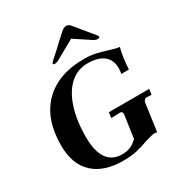

<svg xmlns="http://www.w3.org/2000/svg" viewBox="-192 -955 1030 1098"><g transform="rotate(-30 323.0 -406.0)"><path d="M38 -244Q38 -418 133 -512.5Q228 -607 397 -607Q441 -607 474 -599.5Q507 -592 548 -579Q594 -564 611 -564Q595 -504 591 -426H540Q544 -435 544 -449Q549 -510 512.5 -542.5Q476 -575 403 -575Q336 -575 287 -530.5Q238 -486 211.5 -404.5Q185 -323 185 -214Q185 -119 218.5 -72Q252 -25 316 -25Q347 -25 370.5 -34.5Q394 -44 418 -68L439 -216V-222Q439 -238 424 -238L365 -236L370 -272H636L631 -236L598 -238Q591 -238 585 -231.5Q579 -225 577 -217L552 -35Q540 -37 533 -37Q520 -37 471 -22Q431 -7 393 1.5Q355 10 303 10Q177 10 107.5 -54.5Q38 -119 38 -244ZM230 -673Q230 -679 263 -707Q293 -733 316 -756L369 -804Q389 -822 405 -822Q421 -822 435 -804L474 -756Q494 -731 517 -704Q538 -680 538 -675Q538 -666 524 -666Q510 -666 493 -678L393 -744L275 -678Q256 -666 241 -666Q230 -666 230 -673Z"/></g></svg>

Font: Unna
Style: Bold Italic
Weight: 700
Italic angle: -8.05°
Designer: Jorge de Buen Unna
Foundry: Omnibus-Type
Version: Version 2.008